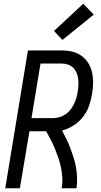

<svg xmlns="http://www.w3.org/2000/svg" viewBox="-20 -1004 540 1024"><path d="M8 0 129 -735H310Q339 -735 366 -728.5Q393 -722 415 -706Q437 -690 451 -667Q465 -644 471 -617Q477 -590 476.5 -561Q476 -532 471 -504Q466 -472 455 -440Q444 -408 423 -381Q402 -354 372.5 -335Q343 -316 311 -308Q323 -285 334.5 -261.5Q346 -238 355.5 -213Q365 -188 373 -162.5Q381 -137 385.5 -110.5Q390 -84 391 -56Q392 -28 388 0H309Q314 -28 312.5 -55.5Q311 -83 305.5 -109.5Q300 -136 291.5 -161Q283 -186 273 -210.5Q263 -235 251 -258Q239 -281 226 -304H137L86 0ZM148 -374H261Q278 -374 295 -378.5Q312 -383 327.5 -393Q343 -403 354.5 -417.5Q366 -432 374 -448Q382 -464 387 -481Q392 -498 394 -514Q397 -532 398 -549.5Q399 -567 397 -583.5Q395 -600 388.5 -615.5Q382 -631 370.5 -642.5Q359 -654 343 -659.5Q327 -665 310 -665H196ZM313 -791 268 -839 424 -984 480 -926Z"/></svg>

Font: Iosevka Curly Oblique
Style: Regular
Weight: 400
Italic angle: -9°
Monospace: yes
Designer: Belleve Invis
Foundry: Belleve Invis
Version: Version 11.1.0; ttfautohint (v1.8.3)